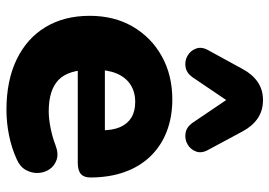

<svg xmlns="http://www.w3.org/2000/svg" viewBox="-140 -684 835 595"><g transform="rotate(90 277.5 -386.5)"><path d="M320 11Q230 11 164.5 -20.5Q99 -52 64 -110Q29 -168 29 -247Q29 -323 62.5 -380.5Q96 -438 154.5 -470.5Q213 -503 288 -503Q343 -503 388 -485.5Q433 -468 465 -434.5Q497 -401 513.5 -354Q530 -307 530 -249Q530 -229 519 -219.5Q508 -210 484 -210H178V-294H400L384 -281Q384 -318 374 -341Q364 -364 344.5 -376Q325 -388 296 -388Q265 -388 242.5 -373.5Q220 -359 208 -331Q196 -303 196 -261V-252Q196 -181 227.5 -150.5Q259 -120 325 -120Q347 -120 375.5 -125.5Q404 -131 430 -141Q456 -151 475 -144.5Q494 -138 504.5 -122.5Q515 -107 516 -87.5Q517 -68 507 -49.5Q497 -31 474 -21Q439 -5 399.5 3Q360 11 320 11ZM444 -615Q456 -594 449.5 -576.5Q443 -559 427 -550Q411 -541 392.5 -544Q374 -547 361 -565L290 -670L219 -565Q206 -547 187.5 -544Q169 -541 153 -550Q137 -559 130.5 -576.5Q124 -594 136 -615L194 -721Q210 -751 234 -767.5Q258 -784 290 -784Q323 -784 347 -767.5Q371 -751 387 -721Z"/></g></svg>

Font: Nunito ExtraLight Black
Style: Regular
Weight: 900
Version: Version 3.602